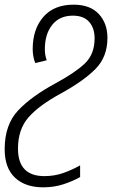

<svg xmlns="http://www.w3.org/2000/svg" viewBox="-62 -562 509 822"><path d="M281 196V146Q245 166 208 179Q171 192 128 192Q15 192 15 74Q15 -8 60 -59.5Q105 -111 199 -162Q297 -216 347.5 -267.5Q398 -319 398 -400Q398 -462 361 -502Q324 -542 253 -542Q169 -542 123.5 -489.5Q78 -437 78 -352Q78 -319 89 -292L138 -304Q130 -326 130 -351Q130 -416 161.5 -455.5Q193 -495 250 -495Q296 -495 319.5 -468.5Q343 -442 343 -398Q343 -330 301.5 -290.5Q260 -251 177 -206Q73 -150 15.5 -89Q-42 -28 -42 77Q-42 157 2 198.5Q46 240 123 240Q169 240 209 227Q249 214 281 196Z"/></svg>

Font: Noto Sans UI SemiCondensed Light
Style: Italic
Weight: 300
Width: 4
Designer: Monotype Design Team
Foundry: Monotype Imaging Inc.
Version: 1.001